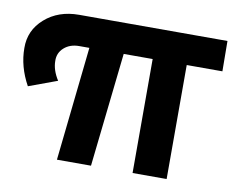

<svg xmlns="http://www.w3.org/2000/svg" viewBox="-78 -622 870 705"><g transform="rotate(10 357.0 -269.0)"><path d="M717 -425H584V0H457V-425H349L302 0H175L221 -425H183Q149 -425 127 -405.5Q105 -386 106 -356Q106 -322 129 -286L23 -247Q-14 -314 -14 -383Q-15 -449 35.5 -493.5Q86 -538 163 -538H716Z"/></g></svg>

Font: Montserrat-Arabic SemiBold
Style: Regular
Weight: 600
Designer: Mohamed Gaber
Foundry: Kief Type Foundry
Version: Version 5.008;PS 005.008;hotconv 1.0.88;makeotf.lib2.5.64775